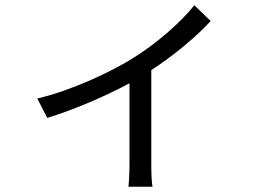

<svg xmlns="http://www.w3.org/2000/svg" viewBox="-20 -633 1040 731"><path d="M122 -258 160 -184C273 -219 389 -271 473 -316V-10C473 21 471 62 469 78H561C557 62 556 21 556 -10V-366C647 -425 732 -498 782 -553L720 -613C669 -549 577 -467 482 -409C401 -359 254 -289 122 -258Z"/></svg>

Font: Source Han Sans KR
Style: Regular
Weight: 400
Designer: Ryoko NISHIZUKA 西塚涼子 (kana, bopomofo & ideographs); Paul D. Hunt (Latin, Greek & Cyrillic); Sandoll Communications 산돌커뮤니
Foundry: Adobe
Version: Version 2.004;hotconv 1.0.118;makeotfexe 2.5.65603